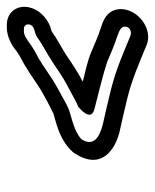

<svg xmlns="http://www.w3.org/2000/svg" viewBox="34 -531 454 562"><g transform="rotate(-90 261.0 -250.0)"><path d="M458 -407C466.6 -407 472.3 -399.6 470.3 -391C466.3 -373.7 444.9 -377.3 433.2 -368.4C412.4 -352.8 387.2 -341 357.6 -321.5C334.9 -305.9 317.1 -294 296 -282.3L273.6 -270.4C260.4 -263.5 242.9 -252.9 230 -248.2C230 -248.2 182 -211.4 222.3 -200.7C268.6 -188.5 321.3 -176.5 360.5 -163.4C382.5 -154.1 407.9 -142.8 431.9 -135.1C453.9 -127.8 462.5 -122.2 463.8 -114.6C466.7 -97.9 449.5 -90.2 436.8 -95.4C387.1 -115.8 338.4 -137.8 277.5 -152.8C242.2 -161.6 210 -168.8 176.4 -176.4C139.9 -186.2 112.5 -203.3 134 -237.9C149.6 -253.9 176.3 -262.4 214.2 -273.1C229.5 -277.3 249.6 -289.8 262.6 -296.7L284.6 -308.8C318.6 -327.4 345.8 -349.3 372.4 -364.7C390.8 -374 400.8 -379.8 416.5 -391C430.8 -401.2 439.4 -407 450 -407ZM469.5 -457H461.5C437.4 -457 413.2 -446 391.7 -428.2C378.6 -418.9 372.5 -416.9 355 -406.8C320.4 -386.8 295.4 -366.3 267.8 -351.2L246.2 -339.3C236.3 -334.1 219.8 -325.5 208.6 -320.3C173.4 -310.4 129.8 -300.3 97.1 -263.9C96.3 -262.9 94.9 -261.2 94 -259.8C42.8 -182.1 100.8 -141.7 153.8 -127.6C189.2 -119.7 219.7 -112.9 254.8 -104.2C311.3 -90.2 357 -69.7 407.9 -48.8C441.2 -33.4 483 -52 503.2 -83.9C512.8 -98.9 517.4 -116.6 514.5 -133.4C508.5 -167.6 477.1 -176.4 457.5 -182.9C436 -189.8 410.8 -200.9 388.5 -210.3C363.1 -221.1 332.8 -227.1 302.9 -234.7C331.9 -249.9 353.2 -264.1 379.8 -282.5C400.7 -296.1 425.5 -308.1 451.2 -326.3C480.1 -332.1 512.3 -356.4 520.3 -391C528.7 -427.4 505.9 -457 469.5 -457Z"/></g></svg>

Font: HoneyBee
Style: StrIt
Weight: 700
Foundry: Cannot Into Space Fonts
Version: Version 0.89